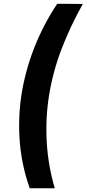

<svg xmlns="http://www.w3.org/2000/svg" viewBox="-20 -800 460 1020"><path d="M284 -780Q210 -669 161.5 -545Q113 -421 93 -290Q75 -166 85.5 -42Q96 82 138 200H271Q236 82 228.5 -42.5Q221 -167 240 -290Q261 -421 308.5 -543.5Q356 -666 420 -779Z"/></svg>

Font: Jost
Style: Bold Italic
Weight: 700
Italic angle: -5°
Version: Version 3.710